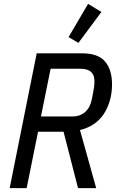

<svg xmlns="http://www.w3.org/2000/svg" viewBox="-20 -974 615 994"><path d="M118 0H30L170 -698H404Q488 -698 524 -655.5Q560 -613 560 -537Q560 -492 548.5 -452.5Q537 -413 516 -382Q495 -351 464 -330.5Q433 -310 394 -301L478 0H384L309 -292H177ZM355 -371Q394 -371 420.5 -394Q447 -417 456 -462Q460 -483 462.5 -497Q465 -511 466.5 -521Q468 -531 468.5 -538.5Q469 -546 469 -554Q469 -618 397 -618H242L192 -371ZM386 -752 335 -782 436 -954 505 -912Z"/></svg>

Font: IBM Plex Sans Condensed Text
Style: Italic
Weight: 450
Width: 3
Italic angle: -11°
Designer: Mike Abbink, Paul van der Laan, Pieter van Rosmalen
Foundry: Bold Monday
Version: Version 1.1